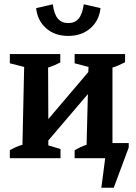

<svg xmlns="http://www.w3.org/2000/svg" viewBox="-20 -740 634 898"><path d="M26 0V-38Q40 -45 53.5 -51.5Q67 -58 85 -63L93 -427L26 -444V-487H262V-448Q249 -441 235 -435Q221 -429 205 -424L206 -183L393 -403L394 -427L329 -444V-487H565V-449Q551 -442 537 -435.5Q523 -429 506 -424V-71H582V-50L512 138H454L472 0H329V-37Q357 -54 385 -63L391 -300L206 -83V-60L263 -43V0ZM299 -572Q236 -572 195.5 -608Q155 -644 149 -702L227 -720Q233 -673 251 -652.5Q269 -632 299 -632Q330 -632 347.5 -652.5Q365 -673 372 -720L450 -702Q444 -644 403 -608Q362 -572 299 -572Z"/></svg>

Font: Piazzolla SemiBold
Style: Regular
Weight: 600
Designer: Juan Pablo del Peral
Foundry: Huerta Tipografica
Version: Version 1.330